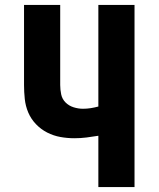

<svg xmlns="http://www.w3.org/2000/svg" viewBox="-20 -755 640 775"><path d="M377 0V-207Q353 -203 329 -200Q305 -197 280 -197Q252 -197 224 -202Q196 -207 170.5 -220Q145 -233 125 -254Q105 -275 94 -301Q83 -327 80 -355.5Q77 -384 77 -412V-735H223V-412Q223 -393 227 -374Q231 -355 244.5 -341.5Q258 -328 277 -322Q296 -316 315 -316Q331 -316 346.5 -318.5Q362 -321 377 -325V-735H523V0Z"/></svg>

Font: Iosevka Custom Heavy Extended
Style: Regular
Weight: 900
Width: 7
Monospace: yes
Designer: Belleve Invis
Foundry: Belleve Invis
Version: Version 11.2.4; ttfautohint (v1.8.4)